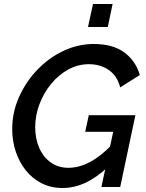

<svg xmlns="http://www.w3.org/2000/svg" viewBox="-20 -935 731 960"><path d="M292 5Q235 5 188.5 -18.5Q142 -42 109.5 -82.5Q77 -123 59 -176.5Q41 -230 41 -290Q41 -373 75 -449.5Q109 -526 166.5 -586Q224 -646 297 -680.5Q370 -715 449 -715Q545 -715 602 -672.5Q659 -630 679 -560L581 -498Q566 -556 524 -585Q482 -614 424 -614Q370 -614 321.5 -587.5Q273 -561 236 -516Q199 -471 177.5 -414.5Q156 -358 156 -299Q156 -242 176 -196Q196 -150 233.5 -123Q271 -96 322 -96Q376 -96 431 -125.5Q486 -155 542 -214L519 -100Q463 -47 407 -21Q351 5 292 5ZM546 -276H406L424 -359H657L581 0H487ZM420 -800 445 -915H543L519 -800Z"/></svg>

Font: Raleway Thin SemiBold
Style: Italic
Weight: 600
Italic angle: -12°
Version: Version 4.026